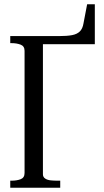

<svg xmlns="http://www.w3.org/2000/svg" viewBox="-20 -879 489 899"><path d="M181 -672V-63Q181 -50 191.5 -43Q202 -36 217.5 -34.5Q233 -33 248 -33H262V0H28V-33H34Q59 -33 77 -40Q95 -47 95 -69V-641Q95 -663 76.5 -670Q58 -677 34 -677H28V-710H255Q294 -710 317.5 -714.5Q341 -719 354 -732Q367 -745 371 -770L388 -859H424V-672Z"/></svg>

Font: Roboto Serif 120pt ExtraCondensed
Style: Regular
Weight: 400
Width: 2
Designer: Greg Gazdowicz
Foundry: Commercial Type
Version: Version 1.008